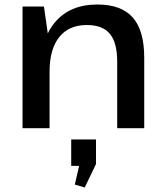

<svg xmlns="http://www.w3.org/2000/svg" viewBox="-20 -569 732 852"><path d="M500 -296Q500 -380 467.5 -419Q435 -458 365 -458Q286 -458 243 -404.5Q200 -351 200 -251L157 -181V-241Q157 -390 223.5 -469.5Q290 -549 412 -549Q518 -549 569 -491.5Q620 -434 620 -313V0H500ZM80 -540H175L200 -365V0H80ZM406 50V159L356 263L312 250L345 107L390 167H296V50Z"/></svg>

Font: Pathway Extreme 72pt SemiBold
Style: Regular
Weight: 600
Designer: Eduardo Rodriguez Tunni
Foundry: Eduardo Rodriguez Tunni
Version: Version 1.001;gftools[0.9.26]